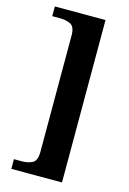

<svg xmlns="http://www.w3.org/2000/svg" viewBox="-132 -823 679 1014"><g transform="rotate(15 207.0 -316.0)"><path d="M37 128V75H80Q114 75 138 62.5Q162 50 162 3V-635Q162 -682 138 -694.5Q114 -707 80 -707H37V-760H314V128Z"/></g></svg>

Font: Noto Serif Tibetan
Style: Bold
Weight: 700
Designer: Monotype Design Team
Foundry: Monotype Imaging Inc.
Version: Version 2.103; ttfautohint (v1.8.4.7-5d5b)